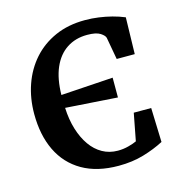

<svg xmlns="http://www.w3.org/2000/svg" viewBox="-91 -650 705 745"><g transform="rotate(-15 262.0 -278.0)"><path d="M296.5 12Q210 12 150.8 -22.2Q91.5 -56.5 61.2 -119.2Q31 -182 31 -267Q31 -329.5 50 -384Q69 -438.5 105.5 -479.8Q142 -521 194.8 -544.5Q247.5 -568 315 -568Q343.5 -568 370.2 -564.2Q397 -560.5 422.2 -554Q447.5 -547.5 471.5 -537.5L468 -390.5H395.5L379.5 -479.5Q377.5 -489 361 -499.8Q344.5 -510.5 308.5 -510.5Q261.5 -510.5 226.5 -487.5Q191.5 -464.5 172.2 -420Q153 -375.5 152 -311L361.5 -324.5V-245L153 -259Q155 -211.5 167 -172.5Q179 -133.5 199 -105Q219 -76.5 246.8 -61Q274.5 -45.5 308.5 -45.5Q330.5 -45.5 351.2 -51Q372 -56.5 384.5 -62.5L405.5 -172H475.5L480 -34.5Q443 -15 397.2 -1.5Q351.5 12 296.5 12Z"/></g></svg>

Font: Merriweather 20pt SemiBold
Style: Regular
Weight: 600
Version: Version 2.100